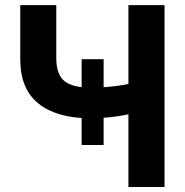

<svg xmlns="http://www.w3.org/2000/svg" viewBox="-20 -748 739 768"><path d="M61 -727.5H205.1V-517.1Q205.1 -449.7 238 -423.6Q271 -397.5 341.8 -397.5Q374 -397.5 407.5 -400.1Q440.9 -402.8 470.5 -407.7Q500 -412.6 520 -418.5V-297.4Q504.9 -293 484.4 -288.8Q463.9 -284.7 439.7 -281.5Q415.5 -278.3 390.4 -276.6Q365.2 -274.9 341.8 -274.9Q208.5 -274.9 134.8 -333Q61 -391.1 61 -511.2ZM493.7 -727.5H638.2V0H493.7ZM306.6 -168V-511.2H394.5V-168Z"/></svg>

Font: Inter Cardless Tabular Bold
Style: Bold
Weight: 700
Designer: Rasmus Andersson
Foundry: rsms
Version: Version 4.000;git-4fc901f